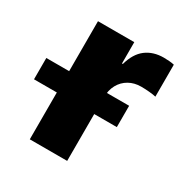

<svg xmlns="http://www.w3.org/2000/svg" viewBox="-182 -647 724 754"><g transform="rotate(30 180.5 -270.5)"><path d="M53.2 0V-535.6H217.8V-439H221.7Q236.3 -491.7 269 -516.4Q301.8 -541 349.1 -541Q361.3 -541 373.5 -540Q385.7 -539.1 396.5 -536.6V-391.6Q385.3 -394.5 365.5 -396.2Q345.7 -397.9 329.1 -397.9Q298.3 -397.9 274.2 -384.3Q250 -370.6 236.3 -345.7Q222.7 -320.8 222.7 -286.6V0ZM-50.3 -212.4V-309.1H325.2V-212.4Z"/></g></svg>

Font: Inter 20pt ExtraBold
Style: Regular
Weight: 800
Version: Version 4.001;git-66647c0bb